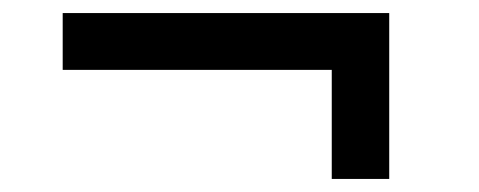

<svg xmlns="http://www.w3.org/2000/svg" viewBox="-20 -314 733 294"><path d="M488 -40H576V-294H76V-207H488Z"/></svg>

Font: Plus Jakarta Sans Medium
Style: Regular
Weight: 500
Designer: Gumpita Rahayu
Foundry: Tokotype
Version: Version 2.004; ttfautohint (v1.8.3)